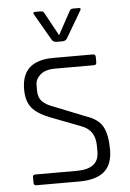

<svg xmlns="http://www.w3.org/2000/svg" viewBox="-51 -742 530 781"><g transform="rotate(-5 213.5 -351.5)"><path d="M200 -574Q186 -574 180 -583L117 -692Q110 -703 122 -703H145Q154 -703 158 -697L211 -600L264 -697Q268 -703 277 -703H300Q312 -703 305 -692L241 -583Q235 -574 222 -574ZM240 0H66Q55 0 55 -11V-34Q55 -44 66 -44H235Q325 -44 325 -114V-138Q325 -203 269 -223L144 -271Q93 -291 71.5 -318Q50 -345 50 -393Q50 -510 179 -510H341Q352 -510 352 -499V-476Q352 -466 341 -466H184Q143 -466 122.5 -448Q102 -430 102 -406V-383Q102 -355 117.5 -339Q133 -323 165 -312L290 -262Q342 -245 359.5 -211.5Q377 -178 377 -118Q377 -58 343.5 -29Q310 0 240 0Z"/></g></svg>

Font: Rajdhani
Style: Regular
Weight: 400
Designer: Satya Rajpurohit, Jyotish Sonowal
Foundry: Indian Type Foundry
Version: Version 1.201;PS 1.0;hotconv 1.0.78;makeotf.lib2.5.61930; tt